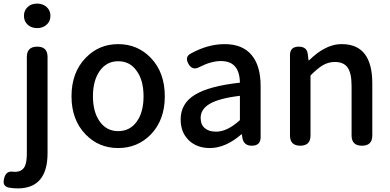

<svg xmlns="http://www.w3.org/2000/svg" viewBox="-61 -809 2167 1066"><path d="M37 237Q10 237 -15 232Q-34 226 -39 213Q-43 202 -38 181Q-27 136 16 145Q19 145 22 145Q59 145 75 118Q88 95 88 43V-253V-493Q88 -550 146 -550Q203 -550 203 -493V41Q203 237 37 237ZM145 -653Q113 -653 92.5 -672Q72 -691 72 -721Q72 -751 92.5 -770Q113 -789 145 -789Q177 -789 198 -770Q219 -751 219 -721Q219 -691 198 -672Q177 -653 145 -653Z M595 13Q488 13 415 -62Q336 -143 336 -274Q336 -407 415 -488Q488 -564 595 -564Q703 -564 776 -488Q854 -407 854 -274Q854 -143 776 -62Q702 13 595 13ZM595 -81Q660 -81 698 -133.5Q736 -186 736 -274Q736 -363 698 -415Q661 -469 595 -469Q531 -469 493 -415.5Q455 -362 455 -274.5Q455 -187 493 -134Q531 -81 595 -81Z M1104 13Q1032 13 987 -30.5Q942 -74 942 -146Q942 -234 1020.5 -282.5Q1099 -331 1271 -350Q1269 -470 1166 -470Q1111 -470 1047 -437Q1007 -415 985 -455Q964 -493 997 -511Q1092 -564 1186 -564Q1287 -564 1337 -502Q1386 -443 1386 -331V-165V-47Q1386 0 1337 0Q1293 0 1285 -42L1282 -63H1279Q1191 13 1104 13ZM1139 -78Q1201 -78 1271 -142V-209V-277Q1153 -263 1101 -231Q1053 -202 1053 -154Q1053 -115 1078 -96Q1100 -78 1139 -78Z M1606 0Q1549 0 1549 -57V-275V-503Q1549 -550 1598 -550Q1644 -550 1648 -507L1652 -474H1655Q1699 -517 1737 -537Q1785 -564 1837 -564Q2006 -564 2006 -346V-57Q2006 0 1949 0Q1891 0 1891 -57V-332Q1891 -403 1869 -434Q1847 -465 1798 -465Q1762 -465 1730 -446Q1703 -430 1663 -390V-57Q1663 0 1606 0Z"/></svg>

Font: GenSenRounded JP M
Style: Regular
Weight: 500
Version: Version 1.501;PS 1;hotconv 16.6.51;makeotf.lib2.5.65220